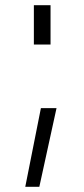

<svg xmlns="http://www.w3.org/2000/svg" viewBox="-20 -566 324 737"><path d="M77 0ZM137 -151H197L131 151H77ZM110 -546H174V-395H110Z"/></svg>

Font: Biryani UltraLight
Style: Regular
Weight: 250
Designer: Dan Reynolds and Mathieu Réguer
Foundry: Dan Reynolds and Mathieu Réguer
Version: Version 1.003; ttfautohint (v1.1) -l 5 -r 5 -G 72 -x 0 -D la